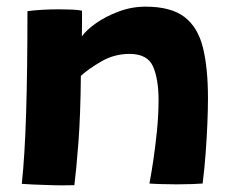

<svg xmlns="http://www.w3.org/2000/svg" viewBox="-20 -550 705 577"><path d="M203.5 6.5Q188 7 166 7Q144 7 121.5 6Q103 5.5 79 4.5Q55 3.5 45.5 2.5Q54.5 -81 58.5 -210Q62.5 -339 62.5 -516.5Q104.5 -522 160 -522Q178 -522 195.5 -521.2Q213 -520.5 226.5 -518Q226.5 -511 226.5 -485.2Q226.5 -459.5 226 -440.5Q239 -459.5 268.5 -480.2Q298 -501 337 -515.5Q376 -530 417.5 -530Q493.5 -530 534 -499.2Q574.5 -468.5 589.8 -407.2Q605 -346 605 -254Q605 -222 603.2 -179.2Q601.5 -136.5 598 -89.5Q594.5 -42.5 589 1.5Q578.5 2.5 557 3.2Q535.5 4 511.5 4Q486 4 463 3.2Q440 2.5 429 1.5Q434.5 -26.5 440.8 -68.5Q447 -110.5 451.8 -158Q456.5 -205.5 456.5 -249.5Q456.5 -312 440 -350Q423.5 -388 369 -388Q324 -388 285.2 -365.8Q246.5 -343.5 223 -322Q222 -203.5 215.5 -119.8Q209 -36 203.5 6.5Z"/></svg>

Font: Grandstander
Style: Bold
Weight: 700
Designer: Tyler Finck
Foundry: Etcetera Type Co
Version: Version 1.200; ttfautohint (v1.8.3)